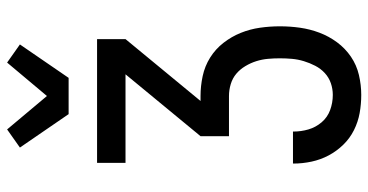

<svg xmlns="http://www.w3.org/2000/svg" viewBox="-268 -545 1036 540"><g transform="rotate(-90 250.0 -275.0)"><path d="M253 223Q227 223 202 218.5Q177 214 154 202.5Q131 191 113 172.5Q95 154 83 131.5Q71 109 65.5 83.5Q60 58 60 33V31H150V32Q150 54 156 74.5Q162 95 176 111.5Q190 128 210.5 135.5Q231 143 253 143Q270 143 286 137.5Q302 132 314.5 120.5Q327 109 335 93.5Q343 78 348 61.5Q353 45 354.5 28Q356 11 356 -6Q356 -23 354.5 -39.5Q353 -56 348 -72Q343 -88 334 -103Q325 -118 312.5 -128.5Q300 -139 283.5 -144Q267 -149 250 -149H137V-229L311 -440H62V-520H410V-440L236 -229H250Q278 -229 306 -223Q334 -217 358 -202Q382 -187 399.5 -164.5Q417 -142 427.5 -116Q438 -90 442 -62Q446 -34 446 -6Q446 23 442 51Q438 79 428 105.5Q418 132 401 155Q384 178 360.5 194Q337 210 309 216.5Q281 223 253 223ZM199 -600 105 -737 156 -773 250 -661 344 -773 395 -737 301 -600Z"/></g></svg>

Font: Iosevka Medium
Style: Regular
Weight: 500
Monospace: yes
Designer: Belleve Invis
Foundry: Belleve Invis
Version: Version 32.5.0; ttfautohint (v1.8.4)